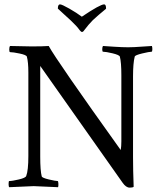

<svg xmlns="http://www.w3.org/2000/svg" viewBox="-20 -858 744 883"><path d="M538.1 -511.7Q538.1 -571.3 531.2 -597.7Q528.3 -605.5 497.6 -612.8Q466.8 -620.1 454.1 -620.1Q450.2 -620.1 450.2 -631.3Q450.2 -642.6 454.1 -646.5Q466.8 -645.5 504.9 -643.1Q543 -640.6 569.3 -640.6Q594.7 -640.6 633.3 -643.6Q671.9 -646.5 678.7 -646.5Q680.7 -640.6 680.7 -631.8Q680.7 -620.1 676.8 -620.1Q667 -620.1 634.3 -612.3Q601.6 -604.5 599.6 -597.7Q591.8 -567.4 591.8 -506.8V-135.7Q591.8 -75.2 594.7 1Q590.8 4.9 576.2 4.9Q559.6 4.9 543.9 -17.6L165 -554.7V-137.7Q165 -73.2 171.9 -46.9Q173.8 -40 204.6 -32.7Q235.4 -25.4 245.1 -25.4Q248 -25.4 248.5 -13.7Q249 -2 247.1 2.9Q149.4 -2 134.8 -2L22.5 2.9Q19.5 0 19.5 -11.7Q19.5 -25.4 22.5 -25.4Q36.1 -25.4 66.9 -32.7Q97.7 -40 100.6 -48.8Q110.4 -74.2 110.4 -140.6V-524.4Q110.4 -572.3 103.5 -597.7Q100.6 -605.5 70.3 -611.8Q40 -618.2 26.4 -618.2Q22.5 -618.2 22.5 -630.4Q22.5 -642.6 26.4 -646.5Q102.5 -644.5 126 -644.5Q176.8 -644.5 204.1 -646.5Q240.2 -580.1 535.2 -168Q538.1 -184.6 538.1 -208ZM356.4 -781.2Q440.4 -837.9 459 -837.9Q467.8 -837.9 467.8 -818.4Q467.8 -817.4 459 -810.5Q450.2 -803.7 435.1 -790.5Q419.9 -777.3 407.2 -765.6Q387.7 -746.1 367.2 -718.8Q362.3 -710.9 356.4 -710.9Q353.5 -710.9 346.7 -718.8Q333 -738.3 305.7 -763.7Q292 -776.4 271 -795.4Q250 -814.5 246.1 -818.4Q246.1 -837.9 255.9 -837.9Q264.6 -837.9 298.8 -818.4Q333 -798.8 356.4 -781.2Z"/></svg>

Font: Crimson Text
Style: Roman
Weight: 400
Version: Version 0.13